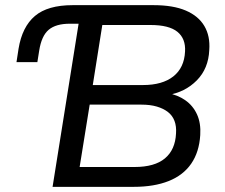

<svg xmlns="http://www.w3.org/2000/svg" viewBox="-20 -725 872 745"><path d="M184 0 285 -633H251Q197 -633 169 -609.5Q141 -586 132 -528L125 -484H44L52 -536Q66 -621 115.5 -663Q165 -705 262 -705H576Q652 -705 701 -684Q750 -663 773 -624Q796 -585 792 -531Q789 -459 743.5 -413Q698 -367 630 -356L629 -364Q669 -357 699 -336Q729 -315 744.5 -281Q760 -247 757 -201Q753 -135 722 -90Q691 -45 634.5 -22.5Q578 0 499 0ZM289 -77H502Q580 -77 620 -110.5Q660 -144 663 -207Q665 -235 657 -256Q649 -277 631.5 -290.5Q614 -304 588.5 -311.5Q563 -319 529 -319H328ZM340 -395H535Q610 -395 652.5 -428.5Q695 -462 698 -525Q701 -575 668.5 -601.5Q636 -628 564 -628H377Z"/></svg>

Font: Nunito Sans 10pt Medium
Style: Italic
Weight: 500
Italic angle: -9°
Designer: Vernon Adams
Foundry: Vernon Adams
Version: Version 3.101;gftools[0.9.27]